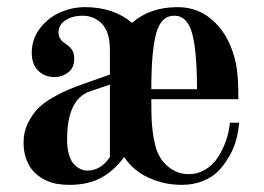

<svg xmlns="http://www.w3.org/2000/svg" viewBox="-20 -506 740 538"><path d="M46 -107C46 -89 48.7 -73 54 -59C59.3 -45 66.2 -33.7 74.5 -25C82.8 -16.3 92.7 -9 104 -3C115.3 3 126.8 7 138.5 9C150.2 11 162 12 174 12C210 12 240.2 5.2 264.5 -8.5C288.8 -22.2 310 -41.3 328 -66C344.7 -40.7 367.5 -21.3 396.5 -8C425.5 5.3 456.3 12 489 12C511 12 531 8.3 549 1C567 -6.3 581.7 -16 593 -28C604.3 -40 614.3 -53.7 623 -69C631.7 -84.3 638 -99.7 642 -115C646 -130.3 648.7 -146 650 -162H624C622.7 -144.7 619 -127.7 613 -111C607 -94.3 599.5 -79 590.5 -65C581.5 -51 569.8 -39.7 555.5 -31C541.2 -22.3 525.7 -18 509 -18C487 -18 467.3 -25.3 450 -40C432.7 -54.7 421 -74.3 415 -99C411.7 -111.7 409.2 -125.3 407.5 -140C405.8 -154.7 404.8 -167.7 404.5 -179C404.2 -190.3 404 -206.7 404 -228H648C648 -273.3 645.7 -306.7 641 -328C631 -376 611.5 -414.3 582.5 -443C553.5 -471.7 518.7 -486 478 -486C426 -486 383.3 -471.3 350 -442C315.3 -471.3 271.3 -486 218 -486C194 -486 170.7 -481 148 -471C125.3 -461 106.5 -446 91.5 -426C76.5 -406 69 -383.3 69 -358C69 -336 75.2 -319.2 87.5 -307.5C99.8 -295.8 114.7 -290 132 -290C146.7 -290 159.7 -294.3 171 -303C182.3 -311.7 188 -324.3 188 -341C188 -352.3 185.7 -361.2 181 -367.5C176.3 -373.8 169.3 -380 160 -386C149.3 -393.3 144 -403 144 -415C144 -429.7 150.7 -441.2 164 -449.5C177.3 -457.8 193 -462 211 -462C233 -462 251.3 -454.3 266 -439C280.7 -423.7 288 -399 288 -365V-297L214 -271C197.3 -265 183 -259.5 171 -254.5C159 -249.5 144.5 -242.2 127.5 -232.5C110.5 -222.8 96.7 -212.5 86 -201.5C75.3 -190.5 66 -176.8 58 -160.5C50 -144.2 46 -126.3 46 -107ZM168 -115C168 -190.3 189.3 -235.3 232 -250L288 -269V-66C271.3 -40.7 250 -28 224 -28C218.7 -28 213.2 -29.2 207.5 -31.5C201.8 -33.8 195.8 -37.8 189.5 -43.5C183.2 -49.2 178 -58.2 174 -70.5C170 -82.8 168 -97.7 168 -115ZM404 -256C404 -326.7 408.5 -378.7 417.5 -412C426.5 -445.3 443.3 -462 468 -462C492.7 -462 509.5 -445.3 518.5 -412C527.5 -378.7 532 -326.7 532 -256Z"/></svg>

Font: Km Standard TT
Style: Bold
Weight: 700
Designer: Alexey Kryukov <alexios@thessalonica.org.ru>
Version: Version 2.0.2